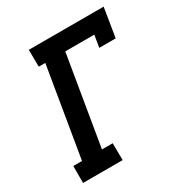

<svg xmlns="http://www.w3.org/2000/svg" viewBox="-171 -863 942 991"><g transform="rotate(-30 300.0 -367.5)"><path d="M39 0V-101H91L180 -634H141L140 -735H586L558 -562H460L472 -634H299L210 -101H274L275 0Z"/></g></svg>

Font: Iosevka HT Extended
Style: Bold Italic
Weight: 700
Width: 7
Italic angle: -9°
Monospace: yes
Designer: Belleve Invis
Foundry: Belleve Invis
Version: Version 32.3.0; ttfautohint (v1.8.4)